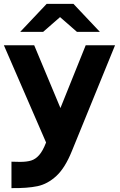

<svg xmlns="http://www.w3.org/2000/svg" viewBox="-21 -771 619 988"><path d="M82 62Q117 62 139.5 55Q162 48 180.5 27Q199 6 215 -35L216 -38L-1 -538H155L290 -215L420 -538H571L349 6Q314 93 269 134.5Q224 176 172 187Q120 198 38 197V61Q54 62 82 62ZM219 -751H357L493 -607H375L288 -683L201 -607H83Z"/></svg>

Font: Chess Sans
Style: Bold
Weight: 700
Designer: Wolf Bōese
Foundry: Wolf Bōese
Version: Version 7.223